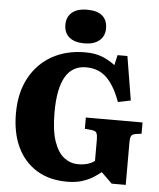

<svg xmlns="http://www.w3.org/2000/svg" viewBox="-63 -1018 898 1086"><g transform="rotate(5 386.0 -475.5)"><path d="M358 14Q257 14 185 -30.5Q113 -75 75 -155.5Q37 -236 37 -346Q37 -464 83 -548.5Q129 -633 210 -678.5Q291 -724 398 -724Q456 -724 497 -707Q538 -690 568 -666L581 -724H637L678 -475L606 -460Q574 -549 528 -594.5Q482 -640 410 -640Q254 -640 254 -371Q254 -267 275.5 -205.5Q297 -144 333 -117Q369 -90 412 -90Q471 -90 506 -117V-238Q506 -262 500.5 -274.5Q495 -287 473 -289L433 -293V-357H755V-293L725 -289Q703 -286 697 -275Q691 -264 691 -237V3H611L550 -57Q534 -44 508 -27Q482 -10 445 2Q408 14 358 14ZM388 -774Q332 -774 302 -799Q272 -824 272 -870Q272 -914 301.5 -939.5Q331 -965 388 -965Q446 -965 474.5 -940Q503 -915 503 -869Q503 -825 472.5 -799.5Q442 -774 388 -774Z"/></g></svg>

Font: Literata 36pt ExtraBold
Style: Regular
Weight: 800
Designer: Latin by Veronika Burian and Jose Scaglione. Greek by Irene Vlachou. Cyrillic by Vera Evstafieva.
Foundry: TypeTogether
Version: Version 3.002